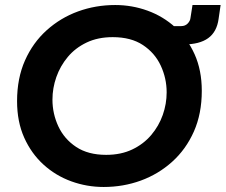

<svg xmlns="http://www.w3.org/2000/svg" viewBox="-20 -733 899 765"><path d="M393 12Q326 12 264 -10.5Q202 -33 153.5 -77Q105 -121 76.5 -184.5Q48 -248 48 -330Q48 -421 79.5 -492Q111 -563 166 -612.5Q221 -662 291 -687.5Q361 -713 439 -713Q506 -713 568 -690.5Q630 -668 678.5 -624Q727 -580 755.5 -516.5Q784 -453 784 -371Q784 -280 752.5 -209Q721 -138 666 -88.5Q611 -39 541 -13.5Q471 12 393 12ZM403 -116Q462 -116 507 -137.5Q552 -159 582.5 -195Q613 -231 628.5 -275Q644 -319 644 -365Q644 -421 620.5 -471.5Q597 -522 549.5 -553.5Q502 -585 429 -585Q370 -585 325 -563.5Q280 -542 250 -506Q220 -470 204.5 -426Q189 -382 189 -336Q189 -280 212.5 -229.5Q236 -179 283.5 -147.5Q331 -116 403 -116ZM659 -556 670 -629H702Q718 -629 728 -639.5Q738 -650 739 -662L747 -713H859L851 -658Q844 -606 809.5 -581Q775 -556 712 -556Z"/></svg>

Font: MuseoModerno SemiBold
Style: Italic
Weight: 600
Italic angle: -9°
Designer: Pablo Cosgaya, Héctor Gatti, Marcela Romero, and the Authors of The MuseoModerno Project.
Foundry: Omnibus-Type Team
Version: Version 1.003